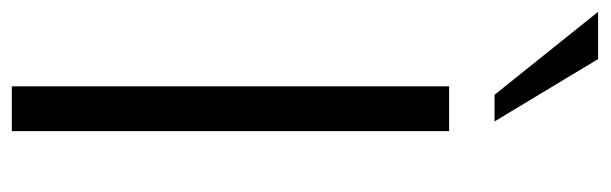

<svg xmlns="http://www.w3.org/2000/svg" viewBox="-408 -642 1008 317"><g transform="rotate(90 95.5 -484.0)"><path d="M80 0H154V-722H80ZM138 -797 35 -968H-43L94 -797Z"/></g></svg>

Font: Perun Light
Style: Regular
Weight: 300
Foundry: Copyright (c) Stefan Peev, Context Ltd, 2016
Version: Version 1.089